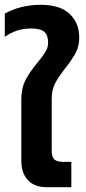

<svg xmlns="http://www.w3.org/2000/svg" viewBox="-30 -782 361 802"><path d="M59 -112V-366Q59 -414 77 -448.5Q95 -483 128 -522Q150 -549 160.5 -566.5Q171 -584 171 -604Q171 -635 155 -649Q139 -663 99 -663Q39 -663 -10 -628V-725Q21 -743 60 -752.5Q99 -762 140 -762Q221 -762 261 -724Q301 -686 301 -625Q301 -590 287 -563Q273 -536 245 -500Q215 -462 200.5 -434.5Q186 -407 186 -368V-152Q186 -126 197 -116Q208 -106 233 -106H268V0H166Q114 0 86.5 -29.5Q59 -59 59 -112Z"/></svg>

Font: Prompt Medium
Style: Regular
Weight: 500
Designer: Katatrad Team
Foundry: CadsonDemak
Version: Version 1.001